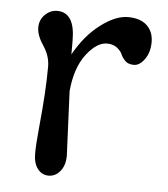

<svg xmlns="http://www.w3.org/2000/svg" viewBox="-41 -494 472 538"><g transform="rotate(5 195.0 -225.0)"><path d="M153 -235 161 -54Q161 -27 147.5 -10.5Q134 6 115 6Q96 6 84 -9.5Q72 -25 72 -52Q72 -79 77 -129Q87 -229 87 -298Q87 -328 68.5 -355.5Q50 -383 50 -405Q50 -427 65 -441.5Q80 -456 99 -456Q149 -456 149 -377V-338Q179 -392 221 -424Q263 -456 298 -456Q333 -456 351.5 -438.5Q370 -421 370 -392Q370 -363 356 -343.5Q342 -324 326 -324Q310 -324 301.5 -332.5Q293 -341 289 -350.5Q285 -360 274 -368.5Q263 -377 246 -377Q217 -377 188 -339Q159 -301 153 -235Z"/></g></svg>

Font: Macondo
Style: Regular
Weight: 400
Version: Version 2.001